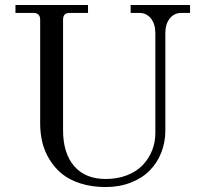

<svg xmlns="http://www.w3.org/2000/svg" viewBox="-20 -732 824 770"><path d="M42 -680.2V-711.9H333V-680.2H259.8Q245.6 -680.2 239.3 -673.6Q232.9 -667 232.9 -652.8V-210Q232.9 -117.2 277.6 -65.7Q322.3 -14.2 403.8 -14.2Q451.2 -14.2 489.7 -29.3Q528.3 -44.4 552.7 -70.3Q577.1 -96.2 590.1 -128.9Q603 -161.6 603 -198.2V-599.1Q603 -635.7 585.2 -658Q567.4 -680.2 539.1 -680.2H503.9V-711.9H742.2V-680.2H707Q678.7 -680.2 660.9 -658Q643.1 -635.7 643.1 -599.1V-208Q643.1 -161.1 626.7 -119.9Q610.4 -78.6 580.3 -48.1Q550.3 -17.6 504.6 0.2Q459 18.1 403.8 18.1Q348.6 18.1 303.7 3.9Q258.8 -10.3 229 -34.4Q199.2 -58.6 179 -91.6Q158.7 -124.5 149.9 -160.6Q141.1 -196.8 141.1 -236.8V-652.8Q141.1 -680.2 113.8 -680.2Z"/></svg>

Font: Flanker Steampunk
Style: Regular
Weight: 400
Designer: Alexey Kryukov, Leonardo Di Lena
Foundry: Alexey Kryukov, Leonardo Di Lena
Version: 1.210